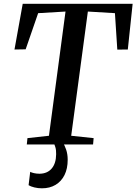

<svg xmlns="http://www.w3.org/2000/svg" viewBox="-20 -763 720 1014"><path d="M121.5 0 125 -33.5 238.5 -46 326 -702 181.5 -693.5 115.5 -502.5 56.5 -501.5 100 -743H680.5L655 -501.5L599.5 -501L587 -693.5L444 -702L356 -46L474.5 -33.5L471.5 0ZM287 -14.5 310 -12.5Q321 2.5 329.2 26.8Q337.5 51 337.5 80.5Q337.5 127.5 320.8 161.2Q304 195 273.5 213.2Q243 231.5 201.5 231.5Q181 231.5 161.5 226.8Q142 222 131 215L139.5 144.5Q146.5 148.5 160 151.5Q173.5 154.5 189 154.5Q230 154 253 127Q276 100 276.5 51.5Q277 29 272.2 13.8Q267.5 -1.5 263 -12.5Z"/></svg>

Font: Merriweather 72pt Medium
Style: Italic
Weight: 500
Italic angle: -7.8°
Version: Version 2.101